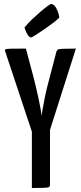

<svg xmlns="http://www.w3.org/2000/svg" viewBox="-20 -944 405 964"><path d="M211 -229H158L6 -686Q3 -693 7.5 -696Q12 -699 34.5 -699.5Q57 -700 110 -700L146 -565Q152 -543 159 -513.5Q166 -484 172.5 -454Q179 -424 183.5 -399Q188 -374 188 -361Q190 -374 194.5 -399Q199 -424 205 -454Q211 -484 218.5 -513.5Q226 -543 232 -565L263 -684Q266 -692 270.5 -695Q275 -698 295 -699Q315 -700 361 -700ZM140 0V-350H231V-18Q231 -9 227 -5.5Q223 -2 204.5 -1Q186 0 140 0ZM138 -756Q127 -756 119 -769Q111 -782 107 -794Q103 -806 103 -806Q119 -826 140 -846Q161 -866 182 -884Q203 -902 218 -913Q233 -924 236 -924Q252 -924 263.5 -901Q275 -878 278 -856Q271 -848 252.5 -833.5Q234 -819 211 -803Q188 -787 168 -774Q148 -761 138 -756Z"/></svg>

Font: Yanone Kaffeesatz ExtraLight Medium
Style: Regular
Weight: 500
Version: Version 2.003